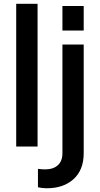

<svg xmlns="http://www.w3.org/2000/svg" viewBox="-20 -777 529 1018"><path d="M65.9 0V-756.8H179.2V0ZM311 -615.2V-745.1H423.8V-615.2ZM228 221.2Q203.6 221.2 181.2 215.8V118.2Q201.2 121.1 219.2 121.1Q262.2 121.1 286.6 99.1Q311 77.1 311 35.2V-541H423.8V35.2Q423.8 123.5 370.4 172.4Q316.9 221.2 228 221.2Z"/></svg>

Font: Plus Jakarta Sans SemiBold
Style: Regular
Weight: 600
Designer: Gumpita Rahayu
Foundry: Tokotype
Version: Version 2.006